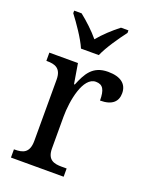

<svg xmlns="http://www.w3.org/2000/svg" viewBox="-143 -844 726 921"><g transform="rotate(20 219.5 -383.0)"><path d="M166 -606H257C276 -651 321 -715 350 -753V-766H312C277 -739 239 -704 211 -670C183 -704 145 -739 111 -766H73V-753C102 -715 147 -651 166 -606ZM29 0H298V-42H273C233 -42 199 -50 199 -109V-270C199 -353 223 -481 288 -481C324 -481 337 -458 337 -403C400 -403 425 -431 425 -472C425 -518 393 -546 327 -546C248 -546 222 -495 197 -434H193L176 -536H30V-494H33C73 -494 107 -485 107 -426V-114C107 -51 74 -42 32 -42H29Z"/></g></svg>

Font: Noto Serif Lao SemiCondensed
Style: Regular
Weight: 400
Width: 4
Designer: Monotype Design Team
Foundry: Monotype Imaging Inc.
Version: Version 2.003